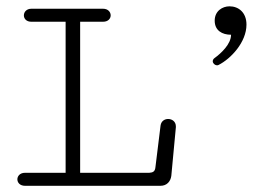

<svg xmlns="http://www.w3.org/2000/svg" viewBox="-20 -600 816 620"><path d="M721.2 -579.6C698.2 -579.6 673.3 -564.5 673.3 -533.2C673.3 -501.5 697.3 -487.8 726.1 -487.8C726.1 -457.5 693.8 -427.7 672.9 -412.6C668.9 -409.7 667 -405.8 667 -402.3C667 -395.5 673.8 -389.2 680.7 -389.2C682.1 -389.2 684.1 -389.2 685.5 -390.1C725.6 -410.2 775.9 -463.9 775.9 -520.5C775.9 -559.6 750.5 -579.6 721.2 -579.6ZM312.5 -571.8H81.5C65.4 -571.8 57.1 -561 57.1 -550.3C57.1 -540 64.9 -529.8 81.1 -529.8H191.9V-42H60.5C44.4 -42 36.1 -31.2 36.1 -21C36.1 -10.3 44.4 0 61 0H498C519 0 530.8 -14.2 533.2 -32.2L547.9 -189V-191.9C547.9 -207.5 535.6 -215.8 522.9 -215.8C511.7 -215.8 500.5 -209 498.5 -194.8L481.9 -60.1C480.5 -44.9 472.7 -43 461.9 -42H238.8V-529.8H313C329.1 -529.8 337.4 -540 337.4 -550.3C337.4 -561 329.1 -571.8 312.5 -571.8Z"/></svg>

Font: Cutive Mono
Style: Regular
Weight: 400
Monospace: yes
Designer: Vernon Adams
Foundry: Vernon Adams
Version: Version 1.002